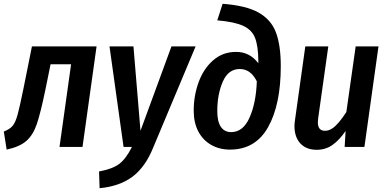

<svg xmlns="http://www.w3.org/2000/svg" viewBox="-25 -773 2040 1010"><path d="M409 0H288L349 -435H241L214 -302Q188 -177 168.5 -120Q149 -63 114 -32Q79 -1 10 14L-5 -81Q26 -93 41 -110.5Q56 -128 67.5 -169.5Q79 -211 99 -310L143 -529H483Z M781 3Q740 105 672.5 156Q605 207 499 217L496 129Q567 116 602.5 89Q638 62 669 0H625L551 -529H677L714 -85L877 -529H1004Z M994 -191Q994 -270 1020 -341Q1046 -412 1096.5 -456Q1147 -500 1217 -500Q1289 -500 1334 -440V-453Q1333 -532 1316.5 -574Q1300 -616 1254.5 -637Q1209 -658 1118 -666L1146 -753Q1269 -744 1335 -707Q1401 -670 1426.5 -602.5Q1452 -535 1452 -425Q1452 -223 1385.5 -104.5Q1319 14 1185 14Q1130 14 1086.5 -10.5Q1043 -35 1018.5 -81Q994 -127 994 -191ZM1326 -345Q1294 -410 1236 -410Q1176 -410 1147 -343.5Q1118 -277 1118 -189Q1118 -133 1137 -105.5Q1156 -78 1191 -78Q1254 -78 1288 -155Q1322 -232 1326 -345Z M1524 -110Q1524 -125 1527 -143L1581 -529H1702L1649 -153Q1647 -137 1647 -130Q1647 -85 1684 -85Q1714 -85 1741.5 -112.5Q1769 -140 1797 -184L1846 -529H1966L1892 0H1788L1793 -84Q1760 -36 1724 -10.5Q1688 15 1641 15Q1586 15 1555 -18.5Q1524 -52 1524 -110Z"/></svg>

Font: Fira Sans Condensed Medium
Style: Italic
Weight: 500
Width: 3
Italic angle: -8°
Designer: bBox Type GmbH & Carrois Corporate GbR & Edenspiekermann AG
Foundry: bBox Type GmbH & Carrois Corporate GbR & Edenspiekermann AG
Version: Version 4.301